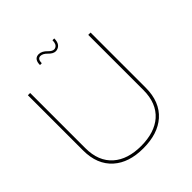

<svg xmlns="http://www.w3.org/2000/svg" viewBox="-222 -987 1141 1141"><g transform="rotate(-45 349.0 -416.0)"><path d="M85 -706.1V-242.7Q85 -131.8 152.3 -72.8Q216.3 -16.6 329.1 -16.6Q442.4 -17.1 506.3 -72.8Q573.2 -131.8 573.2 -242.7V-706.1H592.8V-242.7Q592.8 -123.5 520 -59.1Q450.2 2.4 329.1 2.4H327.1Q207.5 2.4 138.7 -59.1Q65.9 -123.5 65.9 -242.7V-706.1ZM415.5 -834Q415.5 -789.1 385.3 -776.9Q377 -773.4 368.2 -773.4Q347.2 -773.4 325.2 -796.4Q303.7 -818.8 283.2 -818.8H282.2Q258.8 -817.4 258.8 -782.2H243.7Q243.7 -828.1 276.4 -833Q279.8 -833.5 283.7 -833.5Q310.1 -833.5 335.9 -806.2Q353.5 -788.1 369.1 -788.1Q374.5 -788.1 379.9 -790.5Q400.4 -799.3 400.4 -834Z"/></g></svg>

Font: Fortheenas_01
Style: Regular
Weight: 100
Designer: Situjuh Nazara
Version: Version 1.10 September 8, 2014